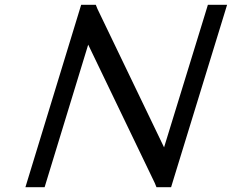

<svg xmlns="http://www.w3.org/2000/svg" viewBox="-20 -760 966 800"><path d="M178.1 -20 165.9 20H85.9L98.1 -20L306 -700L318.2 -740H379.2L386 -723L663.6 -146L834 -700L846.2 -740H926.2L914 -700L705.1 -20L692.9 20H631.9L625.1 3L347.5 -574Z"/></svg>

Font: Nordica Plus
Style: NordicaClassicLtExtObl
Weight: 300
Version: Version 1.01